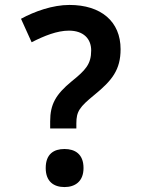

<svg xmlns="http://www.w3.org/2000/svg" viewBox="-20 -744 574 777"><path d="M183 -224H289V-245C289 -293 302 -311 362 -360C433 -418 468 -461 468 -545C468 -657 389 -724 261 -724C193 -724 120 -698 65 -668L108 -573C159 -599 211 -620 259 -620C318 -620 349 -587 349 -540C349 -484 326 -460 269 -414C206 -362 183 -322 183 -253ZM165 -64C165 -9 198 13 241 13C283 13 318 -9 318 -64C318 -121 283 -141 241 -141C198 -141 165 -121 165 -64Z"/></svg>

Font: Noto Sans Gurmukhi SemiBold
Style: Regular
Weight: 600
Designer: Jelle Bosma - Monotype Design Team
Foundry: Monotype Imaging Inc.
Version: Version 2.004